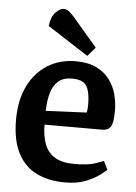

<svg xmlns="http://www.w3.org/2000/svg" viewBox="-53 -767 582 819"><g transform="rotate(5 238.0 -357.5)"><path d="M257 11Q184 11 132 -15.5Q80 -42 52.5 -97Q25 -152 25 -237Q25 -321 54.5 -381.5Q84 -442 136.5 -475Q189 -508 257 -508Q311 -508 346.5 -490.5Q382 -473 403 -444.5Q424 -416 433 -382Q442 -348 442 -313Q442 -260 431 -243.5Q420 -227 395 -227H148Q148 -180 161 -144.5Q174 -109 205 -90Q236 -71 289 -71Q348 -71 379.5 -82Q411 -93 414 -95L432 -58Q428 -54 406 -37Q384 -20 346.5 -4.5Q309 11 257 11ZM148 -286 323 -294Q326 -312 326 -329Q326 -381 311 -407Q296 -433 248 -433Q211 -433 189.5 -414.5Q168 -396 158.5 -363Q149 -330 148 -286ZM304 -535 129 -648Q134 -688 152.5 -707Q171 -726 187 -726Q201 -726 213 -715Q225 -704 237 -690L337 -573Z"/></g></svg>

Font: Faustina SemiBold
Style: Regular
Weight: 600
Designer: Alfonso Garcia
Foundry: http://www.omnibus-type.com
Version: Version 1.200